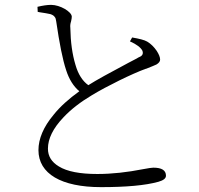

<svg xmlns="http://www.w3.org/2000/svg" viewBox="-20 -760 817 789"><path d="M395 9C498 9 577 2 631 -13C652 -19 662 -27 662 -38C662 -60 645 -71 610 -71C604 -71 590 -69 569 -65C503 -52 440 -45 380 -45C309 -45 256 -55 222 -76C192 -94 177 -118 177 -149C177 -190 198 -233 241 -278C272 -311 311 -341 358 -369C419 -406 523 -457 578 -477C579 -477 580 -477 582 -478C603 -486 616 -492 623 -495C633 -501 638 -508 638 -515C638 -525 633 -537 624 -551C613 -567 600 -580 585 -589C573 -596 552 -601 523 -606L514 -590C541 -578 558 -565 565 -552C570 -539 565 -530 551 -525C544 -521 530 -513 508 -502C431 -461 376 -431 343 -410C319 -427 301 -455 290 -494C277 -537 270 -587 269 -646C268 -654 269 -663 272 -672C274 -680 275 -687 275 -692C274 -712 227 -740 190 -740C174 -740 155 -737 134 -732L135 -711C136 -711 138 -711 141 -710C162 -707 178 -704 187 -702C196 -699 202 -695 205 -690C208 -687 210 -681 211 -672C224 -583 237 -516 252 -471C264 -434 282 -405 306 -385C263 -354 227 -322 200 -288C159 -239 138 -190 138 -143C138 -46 232 9 395 9Z"/></svg>

Font: AllPunType Light
Style: Regular
Weight: 300
Version: 1.0